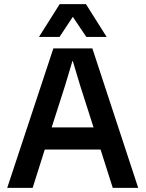

<svg xmlns="http://www.w3.org/2000/svg" viewBox="-20 -916 710 936"><path d="M430.2 -680.2 653.8 0H529.8L470.2 -187H198.2L139.2 0H15.1L240.2 -680.2ZM169.9 -735.8 271 -896H398.9L500 -735.8H400.9L335 -834L270 -735.8ZM231.9 -294.9H436L370.1 -501L335 -618.2H333L297.9 -501Z"/></svg>

Font: TASA Orbiter Display SemiBold
Style: Regular
Weight: 600
Designer: Weizhong Zhang
Version: Version 1.000;Glyphs 3.1.2 (3151)